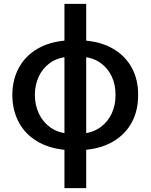

<svg xmlns="http://www.w3.org/2000/svg" viewBox="-20 -758 770 982"><path d="M314.9 8.8Q230 1 169.2 -35.6Q108.4 -72.3 75.9 -133.1Q43.5 -193.8 43 -272.5Q43.5 -350.6 76.2 -410.9Q108.9 -471.2 170.2 -507.6Q231.4 -543.9 316.9 -550.8H413.1Q499 -543.9 560.3 -507.6Q621.6 -471.2 654.3 -410.9Q687 -350.6 686.5 -272.5Q687 -193.4 654.3 -132.6Q621.6 -71.8 560.3 -35.2Q499 1.5 413.1 8.8ZM309.6 204.1V-738.3H420.9V204.1ZM406.2 -75.2Q457.5 -80.6 494.6 -107.9Q531.7 -135.3 551.5 -178Q571.3 -220.7 570.8 -272.5Q571.3 -324.7 551.5 -366.9Q531.7 -409.2 494.6 -435.8Q457.5 -462.4 406.2 -467.3H323.7Q272.5 -462.4 235.4 -435.8Q198.2 -409.2 178.5 -366.9Q158.7 -324.7 158.2 -272.5Q158.7 -220.7 178.5 -178Q198.2 -135.3 235.4 -107.9Q272.5 -80.6 323.7 -75.2Z"/></svg>

Font: Inter Cardless Tabular Medium
Style: Regular
Weight: 500
Designer: Rasmus Andersson
Foundry: rsms
Version: Version 4.000;git-4fc901f